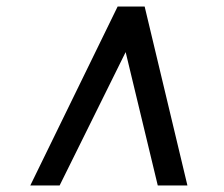

<svg xmlns="http://www.w3.org/2000/svg" viewBox="-20 -768 684 586"><path d="M72.5 -202 339 -748H421.5L552 -202H461.5L363.5 -609L162 -202Z"/></svg>

Font: Merriweather 36pt SemiBold
Style: Italic
Weight: 600
Italic angle: -7.8°
Version: Version 2.101